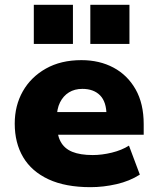

<svg xmlns="http://www.w3.org/2000/svg" viewBox="-20 -764 653 795"><path d="M355 11Q251 11 181 -21.5Q111 -54 76 -113Q41 -172 41 -252Q41 -327 74.5 -386Q108 -445 170 -480Q232 -515 317 -515Q392 -515 450 -484Q508 -453 541.5 -394Q575 -335 575 -250V-206H193V-300H431L421 -286Q421 -342 394.5 -369Q368 -396 321 -396Q289 -396 265.5 -381.5Q242 -367 228.5 -340Q215 -313 215 -273V-256Q215 -208 230.5 -178.5Q246 -149 279 -135.5Q312 -122 364 -122Q402 -122 443 -132Q484 -142 514 -161L559 -41Q517 -14 462.5 -1.5Q408 11 355 11ZM354 -582V-744H516V-582ZM120 -582V-744H282V-582Z"/></svg>

Font: Nunito Sans 8pt Black
Style: Regular
Weight: 900
Version: Version 3.101;gftools[0.9.27]